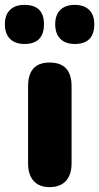

<svg xmlns="http://www.w3.org/2000/svg" viewBox="-54 -757 406 786"><path d="M149 9Q106 9 83.5 -16.5Q61 -42 61 -88V-404Q61 -501 149 -501Q239 -501 239 -404V-88Q239 -42 216 -16.5Q193 9 149 9ZM252 -577Q214 -577 193 -598Q172 -619 172 -658Q172 -696 193 -716.5Q214 -737 252 -737Q290 -737 311 -716.5Q332 -696 332 -658Q332 -577 252 -577ZM46 -577Q8 -577 -13 -598Q-34 -619 -34 -658Q-34 -696 -13 -716.5Q8 -737 46 -737Q126 -737 126 -658Q126 -577 46 -577Z"/></svg>

Font: Chiron GoRound TC H
Style: Regular
Weight: 900
Designer: Ryoko NISHIZUKA 西塚涼子 (kana, bopomofo & ideographs); Paul D. Hunt (Latin, Greek & Cyrillic); Sandoll Communications 산돌커뮤니
Foundry: Adobe
Version: Version 1.000;hotconv 1.1.1;makeotfexe 2.6.0